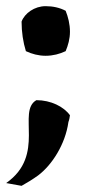

<svg xmlns="http://www.w3.org/2000/svg" viewBox="-37 -480 290 623"><path d="M-17 114 33 123C51 113 69 102 87 89C132 55 175 -12 185 -84C188 -92 189 -99 190 -106C170 -134 128 -155 81 -155C17 -118 113 23 -17 114ZM33 -410C33 -376 38 -343 47 -314C66 -305 88 -299 111 -299C135 -299 157 -305 176 -314C184 -333 190 -354 190 -377C190 -402 184 -425 176 -445C157 -455 135 -460 111 -460C75 -460 43 -437 33 -410Z"/></svg>

Font: Rabbid Highway Sign IV
Style: Bd
Weight: 400
Foundry: Cannot Into Space Fonts
Version: Version 0.277